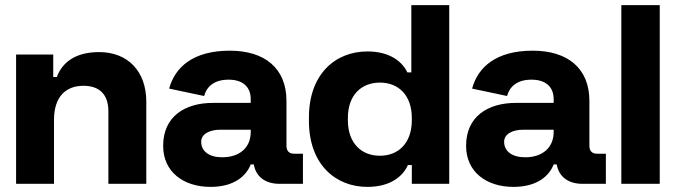

<svg xmlns="http://www.w3.org/2000/svg" viewBox="-20 -720 2647 752"><path d="M43 0H191.5V-250.5C191.5 -340 236.5 -384 307 -384C368 -384 404.5 -351.5 404.5 -284.5V0H553V-322C553 -443 478.5 -516 368.5 -516C273 -516 223.5 -474 202.5 -418.5H188.5V-506.5H43Z M962 -76H974C982.5 -27 1020 0 1075 0H1166.5V-118H1132C1113 -118 1102 -128 1102 -149V-324.5C1102 -453.5 1016 -521.5 880 -521.5C737 -521.5 665.5 -457.5 642.5 -373L779.5 -344C790 -382.5 820.5 -408 875.5 -408C932 -408 962 -378.5 962 -332V-317H814C703.5 -317 619 -263 619 -149C619 -45.5 700 12 804.5 12C898.5 12 945 -32 962 -76ZM850.5 -104C799.5 -104 768 -127 768 -165C768 -194.5 799.5 -212 843.5 -212H962V-203C962 -141 917.5 -104 850.5 -104Z M1739.5 0V-700H1591V-436.5H1575.5C1557 -475.5 1510.5 -518.5 1419 -518.5C1292.5 -518.5 1190 -428.5 1190 -260.5V-246C1190 -77.5 1293 12 1419 12C1510.5 12 1559 -31 1577.5 -73.5H1593V0ZM1468 -110C1396 -110 1342.5 -158.5 1342.5 -249.5V-257.5C1342.5 -348.5 1396 -396.5 1468 -396.5C1539.5 -396.5 1593 -348.5 1593 -257.5V-249.5C1593 -158.5 1539.5 -110 1468 -110Z M2148.5 -76H2160.5C2169 -27 2206.5 0 2261.5 0H2353V-118H2318.5C2299.5 -118 2288.5 -128 2288.5 -149V-324.5C2288.5 -453.5 2202.5 -521.5 2066.5 -521.5C1923.5 -521.5 1852 -457.5 1829 -373L1966 -344C1976.5 -382.5 2007 -408 2062 -408C2118.5 -408 2148.5 -378.5 2148.5 -332V-317H2000.5C1890 -317 1805.5 -263 1805.5 -149C1805.5 -45.5 1886.5 12 1991 12C2085 12 2131.5 -32 2148.5 -76ZM2037 -104C1986 -104 1954.5 -127 1954.5 -165C1954.5 -194.5 1986 -212 2030 -212H2148.5V-203C2148.5 -141 2104 -104 2037 -104Z M2413.5 0H2564V-700H2413.5Z"/></svg>

Font: MCL Standard Bold
Style: Regular
Weight: 700
Designer: Květoslav Bartoš
Foundry: Florian Karsten
Version: Version 1.001;Glyphs 3.2.3 (3260)